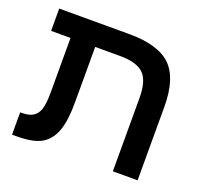

<svg xmlns="http://www.w3.org/2000/svg" viewBox="-108 -733 924 861"><g transform="rotate(20 354.5 -302.0)"><path d="M227.5 -95.2Q209 -45.4 169.9 -22.7Q130.9 0 53.7 0H29.8V-106.4H38.1Q71.8 -106.4 91.8 -119.1Q111.3 -131.8 119.6 -158Q127.9 -184.1 127.9 -237.3V-497.1H35.2V-603.5H369.6Q508.3 -603.5 568.6 -544.9Q628.9 -486.3 628.9 -350.6V0H510.7V-349.6Q510.7 -431.6 477.5 -464.4Q444.3 -497.1 364.3 -497.1H245.6V-231.9Q245.6 -145.5 227.5 -95.2Z"/></g></svg>

Font: Arimo SemiBold
Style: Regular
Weight: 600
Designer: Steve Matteson
Foundry: Monotype Imaging Inc.
Version: Version 1.33